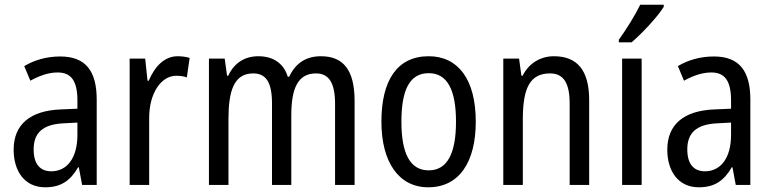

<svg xmlns="http://www.w3.org/2000/svg" viewBox="-20 -879 3278 816"><path d="M236 -639C179 -639 126 -624 83 -598L109 -536C149 -558 187 -571 225 -571C282 -571 309 -536 309 -452V-417L239 -414C107 -409 38 -349 38 -243C38 -151 85 -83 172 -83C239 -83 279 -111 312 -168H315L329 -93H391V-456C391 -576 345 -639 236 -639ZM252 -355 309 -358V-306C309 -206 264 -151 198 -151C152 -151 123 -180 123 -244C123 -313 160 -351 252 -355Z M735 -640C679 -640 638 -597 612 -536H607L597 -630H531V-93H614V-375C613 -481 664 -557 729 -557C745 -557 761 -555 774 -550L786 -633C769 -638 751 -640 735 -640Z M1344 -640C1282 -640 1237 -612 1209 -553H1203C1187 -606 1145 -640 1078 -640C1021 -640 975 -612 950 -557H945L935 -630H868V-93H951V-373C951 -490 973 -567 1056 -567C1110 -567 1136 -530 1136 -440V-93H1218V-389C1218 -505 1247 -567 1323 -567C1377 -567 1404 -528 1404 -438V-93H1487V-450C1487 -579 1441 -640 1344 -640Z M2002 -362C2002 -543 1926 -640 1802 -640C1669 -640 1601 -539 1601 -362C1601 -191 1674 -83 1800 -83C1933 -83 2002 -192 2002 -362ZM1686 -362C1686 -497 1721 -568 1802 -568C1881 -568 1918 -497 1918 -362C1918 -227 1881 -155 1802 -155C1722 -155 1686 -228 1686 -362Z M2334 -640C2278 -640 2228 -611 2201 -557H2196L2186 -630H2119V-93H2202V-372C2202 -506 2233 -567 2318 -567C2376 -567 2401 -524 2401 -440V-93H2484V-453C2484 -581 2433 -640 2334 -640Z M2801 -850V-859H2701C2679 -814 2645 -759 2610 -710V-699H2664C2707 -735 2776 -809 2801 -850ZM2707 -93V-630H2624V-93Z M3014 -639C2957 -639 2904 -624 2861 -598L2887 -536C2927 -558 2965 -571 3003 -571C3060 -571 3087 -536 3087 -452V-417L3017 -414C2885 -409 2816 -349 2816 -243C2816 -151 2863 -83 2950 -83C3017 -83 3057 -111 3090 -168H3093L3107 -93H3169V-456C3169 -576 3123 -639 3014 -639ZM3030 -355 3087 -358V-306C3087 -206 3042 -151 2976 -151C2930 -151 2901 -180 2901 -244C2901 -313 2938 -351 3030 -355Z"/></svg>

Font: Noto Sans Kannada UI Condensed
Style: Regular
Weight: 400
Width: 3
Designer: Jelle Bosma - Monotype Design Team
Foundry: Monotype Imaging Inc.
Version: Version 2.005